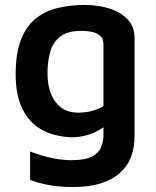

<svg xmlns="http://www.w3.org/2000/svg" viewBox="-20 -537 626 772"><path d="M267 15Q196 12 146 -16.5Q96 -45 69.5 -100.5Q43 -156 43 -237Q43 -322 64 -376.5Q85 -431 122.5 -461.5Q160 -492 210.5 -504.5Q261 -517 319 -517Q377 -517 422.5 -502Q468 -487 494.5 -457.5Q521 -428 521 -384V10Q521 57 506.5 94.5Q492 132 461.5 159Q431 186 384.5 200.5Q338 215 275 215Q215 215 171 206Q127 197 101 186V72Q116 78 142.5 86.5Q169 95 202 101Q235 107 268 107Q321 107 348.5 93Q376 79 386 56.5Q396 34 396 6V-73L425 -51Q408 -32 383.5 -17Q359 -2 329.5 6.5Q300 15 267 15ZM294 -84Q322 -84 348 -90.5Q374 -97 396 -110V-357Q396 -381 383.5 -392.5Q371 -404 350.5 -408.5Q330 -413 307 -413Q253 -413 223.5 -391Q194 -369 182.5 -330Q171 -291 171 -243Q171 -171 203 -127.5Q235 -84 294 -84Z"/></svg>

Font: Maven Pro SemiBold
Style: Regular
Weight: 600
Designer: Joe Prince
Foundry: Joe Prince
Version: Version 2.103